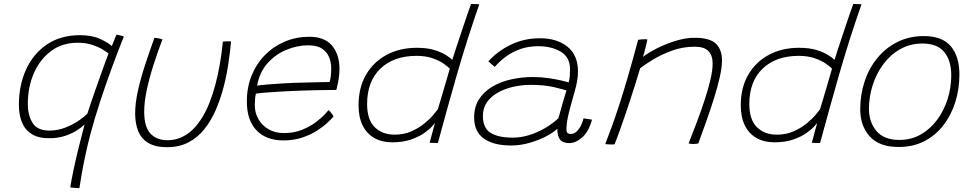

<svg xmlns="http://www.w3.org/2000/svg" viewBox="-20 -720 4892 966"><path d="M379.5 226.5Q373 226.5 359 225.5Q345 224.5 333.5 223Q339 186 350.5 132Q362 78 376.8 18.5Q391.5 -41 405.5 -94Q393.5 -81.5 368.5 -65Q343.5 -48.5 307.5 -36.5Q271.5 -24.5 226.5 -24.5Q173 -24.5 139.5 -45.5Q106 -66.5 90.5 -104.2Q75 -142 75 -191.5Q75 -291.5 111.5 -371Q148 -450.5 216.8 -496.8Q285.5 -543 382.5 -543Q444 -543 485.8 -523.2Q527.5 -503.5 542.5 -488Q545 -494 549.8 -506Q554.5 -518 559.2 -529.8Q564 -541.5 566.5 -545.5Q573.5 -545 586.5 -541.5Q599.5 -538 603 -536Q573 -461.5 542 -377Q511 -292.5 483.5 -208.2Q456 -124 436 -49.5Q421 7 409.8 60Q398.5 113 391 156Q383.5 199 379.5 226.5ZM228.5 -63Q271.5 -63 310.5 -78.8Q349.5 -94.5 378.5 -114.8Q407.5 -135 419.5 -148Q424 -162.5 434.2 -192.8Q444.5 -223 457.5 -260.5Q470.5 -298 484 -335.8Q497.5 -373.5 508.5 -404.2Q519.5 -435 526 -450.5Q521.5 -455 501 -468.2Q480.5 -481.5 447.2 -493.2Q414 -505 370.5 -505Q293 -505 236.8 -463Q180.5 -421 150.2 -351.2Q120 -281.5 120 -197.5Q120 -140 144 -101.5Q168 -63 228.5 -63Z M1101.5 -510.5Q1104 -511 1109.5 -511.5Q1115 -512 1121 -512Q1126.5 -512 1133.5 -512Q1140.5 -512 1142.5 -511.5Q1137.5 -454.5 1128.2 -394.5Q1119 -334.5 1103.5 -276.5Q1087.5 -216.5 1063.8 -162.8Q1040 -109 1006.2 -67.8Q972.5 -26.5 926.8 -3Q881 20.5 821 20.5Q761 20.5 725.8 -1Q690.5 -22.5 675.2 -60.8Q660 -99 660 -148.5Q660 -201.5 674 -264Q688 -326.5 710.2 -394.2Q732.5 -462 757 -530Q761.5 -529.5 767 -528.8Q772.5 -528 777.5 -527Q783 -526 787.8 -524.8Q792.5 -523.5 797.5 -522Q774 -461 753 -395.8Q732 -330.5 718.8 -269.2Q705.5 -208 705.5 -157.5Q705.5 -83 736.2 -48.8Q767 -14.5 823 -14.5Q874 -14.5 918.8 -43.5Q963.5 -72.5 1000.2 -133.8Q1037 -195 1063 -292Q1075.5 -338 1085.2 -392.5Q1095 -447 1101.5 -510.5Z M1657.5 -133Q1648 -122 1627 -102.2Q1606 -82.5 1574.2 -62.2Q1542.5 -42 1500.2 -27.8Q1458 -13.5 1406 -13.5Q1319.5 -13.5 1270.8 -64Q1222 -114.5 1222 -209.5Q1222 -281 1246.2 -340.5Q1270.5 -400 1313.5 -443.5Q1356.5 -487 1413.5 -511Q1470.5 -535 1536.5 -535Q1612.5 -535 1650.2 -490.8Q1688 -446.5 1688 -373Q1688 -348 1684 -322.8Q1680 -297.5 1672 -267.5Q1668.5 -267.5 1651.2 -267.2Q1634 -267 1608 -266.8Q1582 -266.5 1552.2 -265.8Q1522.5 -265 1494 -264Q1458 -263 1413 -260.5Q1368 -258 1328 -255Q1288 -252 1267.5 -249Q1262 -225.5 1262 -190.5Q1262 -152.5 1280 -120.8Q1298 -89 1331 -69.8Q1364 -50.5 1409 -50.5Q1459.5 -50.5 1500 -67Q1540.5 -83.5 1569.8 -105.8Q1599 -128 1615.2 -146Q1631.5 -164 1633.5 -166.5Q1636 -164 1639.8 -159.8Q1643.5 -155.5 1647.5 -150.5Q1651.5 -145.5 1654.2 -141Q1657 -136.5 1657.5 -133ZM1273.5 -289Q1290.5 -292 1326.2 -295Q1362 -298 1409.5 -300.8Q1457 -303.5 1508.5 -304.5Q1539 -305.5 1567.8 -306Q1596.5 -306.5 1616.2 -307Q1636 -307.5 1638.5 -307.5Q1642.5 -321 1644.5 -339.5Q1646.5 -358 1646.5 -375.5Q1646.5 -405 1636 -431.8Q1625.5 -458.5 1600.2 -475.2Q1575 -492 1530.5 -492Q1476 -492 1421.2 -469.5Q1366.5 -447 1326.2 -402Q1286 -357 1273.5 -289Z M2141.5 -1.5Q2144.5 -12 2150 -33Q2155.5 -54 2161 -74.2Q2166.5 -94.5 2168.5 -101.5Q2166.5 -98 2152.5 -82.8Q2138.5 -67.5 2112.2 -49.2Q2086 -31 2046.2 -17.5Q2006.5 -4 1953 -4Q1901 -4 1863 -25.8Q1825 -47.5 1804.5 -89Q1784 -130.5 1784 -190.5Q1784 -278.5 1821.2 -343.2Q1858.5 -408 1924.8 -443.8Q1991 -479.5 2077 -479.5Q2130 -479.5 2166.5 -468Q2203 -456.5 2225 -442Q2247 -427.5 2256 -419Q2260.5 -435 2270 -464Q2279.5 -493 2291.2 -528Q2303 -563 2314.5 -597.5Q2326 -632 2335.5 -659.5Q2345 -687 2350 -700Q2361 -700 2373 -699.5Q2385 -699 2391.5 -698.5Q2329.5 -521 2279.2 -346Q2229 -171 2183 -0.5Q2176.5 -0.5 2167.5 -0.8Q2158.5 -1 2151 -1.2Q2143.5 -1.5 2141.5 -1.5ZM1965.5 -42.5Q2012 -42.5 2049.8 -59.2Q2087.5 -76 2115.8 -99.2Q2144 -122.5 2161 -143Q2178 -163.5 2183 -170.5Q2187 -184 2195.5 -212.2Q2204 -240.5 2213.5 -273Q2223 -305.5 2231.2 -333.5Q2239.5 -361.5 2243 -374.5Q2233.5 -385 2211.5 -400.2Q2189.5 -415.5 2155.5 -427.2Q2121.5 -439 2075.5 -439Q1961 -439 1894 -374.8Q1827 -310.5 1827 -196.5Q1827 -118 1865.2 -80.2Q1903.5 -42.5 1965.5 -42.5Z M2551 12Q2464 12 2414.8 -22.5Q2365.5 -57 2365.5 -129.5Q2365.5 -182.5 2390.2 -221Q2415 -259.5 2457.2 -284.2Q2499.5 -309 2552.5 -320.8Q2605.5 -332.5 2661.5 -332.5Q2702 -332.5 2740.5 -326.8Q2779 -321 2806.5 -314.5Q2834 -308 2841.5 -305.5Q2845.5 -323 2846.8 -337Q2848 -351 2848 -371Q2848 -432 2801.5 -459.8Q2755 -487.5 2688 -487.5Q2639.5 -487.5 2599 -473.5Q2558.5 -459.5 2526.2 -435.8Q2494 -412 2469 -383.5L2437 -411Q2481.5 -461.5 2548.8 -494.5Q2616 -527.5 2697 -527.5Q2782.5 -527.5 2835.2 -484.8Q2888 -442 2888 -359.5Q2888 -338 2883.5 -311.8Q2879 -285.5 2870.5 -256.5Q2856 -206.5 2843 -156Q2830 -105.5 2830 -70.5Q2830 -55 2836 -50.5Q2842 -46 2853 -46Q2872 -46 2889 -66.5Q2906 -87 2916 -124.5L2958.5 -118Q2942 -57 2909 -28.5Q2876 0 2844 0Q2811.5 0 2797.8 -17.8Q2784 -35.5 2784 -72.5Q2767 -55 2730 -35.2Q2693 -15.5 2646 -1.8Q2599 12 2551 12ZM2559.5 -27.5Q2600.5 -27.5 2641.5 -40Q2682.5 -52.5 2720.5 -74.5Q2758.5 -96.5 2789.5 -125Q2802 -171 2811.2 -202.8Q2820.5 -234.5 2830 -265Q2814 -270.5 2766.2 -281.8Q2718.5 -293 2649.5 -293Q2606 -293 2563.5 -283.5Q2521 -274 2486 -254.8Q2451 -235.5 2430.2 -206Q2409.5 -176.5 2409.5 -136.5Q2409.5 -76 2448 -51.8Q2486.5 -27.5 2559.5 -27.5Z M3072 6Q3067.5 6.5 3062.8 6.8Q3058 7 3053.5 7Q3046.5 7 3039.2 6.2Q3032 5.5 3025 5Q3041.5 -37 3058 -82.5Q3074.5 -128 3093.8 -186.8Q3113 -245.5 3136.8 -326.2Q3160.5 -407 3190.5 -519.5Q3196 -520.5 3203.5 -521.5Q3211 -522.5 3220 -522.5Q3224 -522.5 3229 -522.5Q3234 -522.5 3237 -521.5Q3236.5 -515.5 3232.2 -498Q3228 -480.5 3223.2 -462Q3218.5 -443.5 3215 -434Q3243 -455.5 3287.2 -477.8Q3331.5 -500 3381.2 -515Q3431 -530 3474.5 -530Q3551 -530 3581.8 -500.2Q3612.5 -470.5 3612.5 -416Q3612.5 -382 3601.8 -333.5Q3591 -285 3573.2 -228.2Q3555.5 -171.5 3534.5 -112.5Q3513.5 -53.5 3493.5 1.5Q3489.5 2.5 3482.8 3.5Q3476 4.5 3468 4.5Q3461.5 4.5 3456 3.8Q3450.5 3 3444.5 1.5Q3465.5 -51 3486.8 -107.8Q3508 -164.5 3526 -219.2Q3544 -274 3554.8 -321Q3565.5 -368 3565.5 -400Q3565.5 -440.5 3544.5 -462.8Q3523.5 -485 3475 -485Q3415.5 -485 3361.8 -465.5Q3308 -446 3266.5 -420.8Q3225 -395.5 3201 -377Q3174 -287.5 3148.5 -210.2Q3123 -133 3103 -76.8Q3083 -20.5 3072 6Z M4064.5 -1.5Q4067.5 -12 4073 -33Q4078.5 -54 4084 -74.2Q4089.5 -94.5 4091.5 -101.5Q4089.5 -98 4075.5 -82.8Q4061.5 -67.5 4035.2 -49.2Q4009 -31 3969.2 -17.5Q3929.5 -4 3876 -4Q3824 -4 3786 -25.8Q3748 -47.5 3727.5 -89Q3707 -130.5 3707 -190.5Q3707 -278.5 3744.2 -343.2Q3781.5 -408 3847.8 -443.8Q3914 -479.5 4000 -479.5Q4053 -479.5 4089.5 -468Q4126 -456.5 4148 -442Q4170 -427.5 4179 -419Q4183.5 -435 4193 -464Q4202.5 -493 4214.2 -528Q4226 -563 4237.5 -597.5Q4249 -632 4258.5 -659.5Q4268 -687 4273 -700Q4284 -700 4296 -699.5Q4308 -699 4314.5 -698.5Q4252.5 -521 4202.2 -346Q4152 -171 4106 -0.5Q4099.5 -0.5 4090.5 -0.8Q4081.5 -1 4074 -1.2Q4066.5 -1.5 4064.5 -1.5ZM3888.5 -42.5Q3935 -42.5 3972.8 -59.2Q4010.5 -76 4038.8 -99.2Q4067 -122.5 4084 -143Q4101 -163.5 4106 -170.5Q4110 -184 4118.5 -212.2Q4127 -240.5 4136.5 -273Q4146 -305.5 4154.2 -333.5Q4162.5 -361.5 4166 -374.5Q4156.5 -385 4134.5 -400.2Q4112.5 -415.5 4078.5 -427.2Q4044.5 -439 3998.5 -439Q3884 -439 3817 -374.8Q3750 -310.5 3750 -196.5Q3750 -118 3788.2 -80.2Q3826.5 -42.5 3888.5 -42.5Z M4502 19.5Q4403.5 19.5 4355.8 -33.8Q4308 -87 4308 -170Q4308 -243.5 4330 -310Q4352 -376.5 4394 -427.8Q4436 -479 4495.2 -508.8Q4554.5 -538.5 4629 -538.5Q4720 -538.5 4763.5 -487.5Q4807 -436.5 4807 -345.5Q4807 -273 4786.8 -207.5Q4766.5 -142 4727.2 -90.8Q4688 -39.5 4631.2 -10Q4574.5 19.5 4502 19.5ZM4504.5 -16Q4564.5 -16 4612.8 -43.5Q4661 -71 4695.2 -117.5Q4729.5 -164 4747.8 -222Q4766 -280 4766 -341Q4766 -414.5 4731 -457.8Q4696 -501 4621.5 -501Q4559.5 -501 4509.8 -473Q4460 -445 4424.8 -397.8Q4389.5 -350.5 4370.8 -292Q4352 -233.5 4352 -173Q4352 -104.5 4390.2 -60.2Q4428.5 -16 4504.5 -16Z"/></svg>

Font: Grandstander Thin Thin
Style: Italic
Weight: 250
Italic angle: -15°
Version: Version 1.200